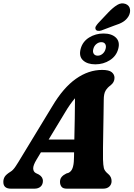

<svg xmlns="http://www.w3.org/2000/svg" viewBox="-46 -1132 801 1152"><path d="M173 -174Q152.5 -140 153.2 -120.8Q154 -101.5 169 -93.5L187.5 -84.5Q200.5 -76.5 206 -66.8Q211.5 -57 211.5 -47.5Q211.5 -25 197.8 -12.5Q184 0 161 0H19.5Q-26 0 -26 -40.5Q-26 -58 -17.5 -71.8Q-9 -85.5 17.5 -102Q32 -110 48.2 -134.5Q64.5 -159 81.5 -188L268 -495Q334 -606 409.5 -659.2Q485 -712.5 567 -712.5Q608 -712.5 624.5 -698.8Q641 -685 641 -665Q641 -638.5 617.5 -620Q598.5 -606.5 587.5 -588Q576.5 -569.5 576.5 -533Q576 -494 575.2 -443.2Q574.5 -392.5 573.5 -340.5Q572.5 -288.5 572 -244.8Q571.5 -201 572 -176Q573 -141 577.2 -123.2Q581.5 -105.5 604.5 -87Q623.5 -70.5 623.5 -45.5Q623.5 -25.5 610 -12.8Q596.5 0 572.5 0H355Q331.5 0 322.8 -12Q314 -24 314 -40.5Q314 -58.5 323.8 -70.2Q333.5 -82 352 -91L365 -95Q382 -103 389.5 -123.8Q397 -144.5 397.5 -176.5Q398 -185.5 398.2 -196Q398.5 -206.5 398.5 -218H199.5ZM339.5 -449.5 246 -295H400Q401.5 -353.5 402.5 -418.2Q403.5 -483 404 -542.5Q390.5 -527 374.5 -504.5Q358.5 -482 339.5 -449.5ZM602.5 -1056Q631 -1086 656.8 -1102Q682.5 -1118 708.5 -1108Q730 -1099 733.8 -1077.5Q737.5 -1056 725 -1034Q712.5 -1013.5 692.5 -1001Q672.5 -988.5 638.5 -978L561.5 -949Q550.5 -945.5 540.5 -947.2Q530.5 -949 527.5 -957Q524 -966 529.5 -975Q535 -984 543 -993ZM526 -746Q478 -746 452 -770.2Q426 -794.5 438 -839Q449.5 -882.5 488.5 -906.8Q527.5 -931 575 -931Q624 -931 649.5 -906.2Q675 -881.5 663.5 -839Q652 -795.5 613.2 -770.8Q574.5 -746 526 -746ZM562 -879Q546 -879 532.2 -867.8Q518.5 -856.5 514 -838.5Q509 -820.5 516.5 -809.2Q524 -798 540.5 -798Q556.5 -798 569.8 -809.5Q583 -821 587.5 -838.5Q592.5 -856 585.5 -867.5Q578.5 -879 562 -879Z"/></svg>

Font: Fraunces 72pt S100
Style: Bold Italic
Weight: 700
Italic angle: -16°
Version: Version 1.000; ttfautohint (v1.8.3)